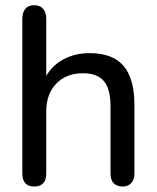

<svg xmlns="http://www.w3.org/2000/svg" viewBox="-20 -697 591 725"><path d="M64.3 -41.1V-626.4Q64.3 -650.2 75.8 -663.7Q87.2 -677.3 109.1 -677.3Q131 -677.3 142.8 -663.7Q154.6 -650.2 154.6 -626.4V-381.7H141.3Q161.6 -437 208.8 -466.7Q256.1 -496.4 318.3 -496.4Q405.3 -496.4 446.4 -448.2Q487.5 -400 487.5 -301.7V-41.1Q487.5 -18.5 475.5 -5.6Q463.4 7.3 443.4 7.3Q420.8 7.3 409.1 -5.3Q397.3 -17.9 397.3 -41.1V-296.5Q397.3 -361 372.3 -390.7Q347.2 -420.4 293.2 -420.4Q230 -420.4 192.3 -381.1Q154.6 -341.7 154.6 -276.1V-41.1Q154.6 -17.5 143.1 -5.1Q131.7 7.3 109.1 7.3Q86.6 7.3 75.5 -5.3Q64.3 -17.9 64.3 -41.1Z"/></svg>

Font: SN Pro Thin
Style: Regular
Weight: 200
Designer: Tobias Whetton
Foundry: Supernotes
Version: Version 1.003;Glyphs 3.3 (3324)